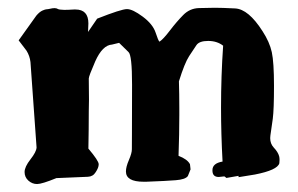

<svg xmlns="http://www.w3.org/2000/svg" viewBox="-20 -454 763 492"><path d="M438.5 -245.6Q439.5 -214.4 439.5 -177.7Q439.5 -168.9 439.5 -159.2Q439.5 -111.3 437.5 -54.7Q460.4 -45.9 466.8 -33.2L468.3 -20L461.4 -2.9Q455.1 5.9 430.4 7.8Q405.8 9.8 354.5 11.7Q351.1 11.7 348.1 11.7Q302.7 11.7 302.7 -14.6Q302.7 -26.4 310.3 -43.9Q317.9 -61.5 317.9 -71.3Q317.9 -81.1 318.1 -110.1Q318.4 -139.2 318.4 -237.3Q318.4 -313.5 309.1 -320.8L285.2 -344.2L267.1 -339.8Q242.7 -338.4 224.1 -296.9Q207.5 -258.8 207.5 -252.9Q208 -227.1 208 -198.7Q207.5 -184.6 207.5 -168.9Q207.5 -124 206.5 -73.2Q232.9 -42 232.9 -33.2V-32.7Q232.9 -24.4 225.1 -12.7Q218.3 -1.5 205.1 -1L124.5 2.4Q87.4 17.6 75 17.6Q62.5 17.6 52.7 8.8Q43 0 43 -13.2Q43 -26.4 58.1 -45.7Q73.2 -64.9 73.7 -76.2L58.1 -294.9Q56.2 -311 47.9 -324.2L27.8 -350.6L73.2 -414.1Q81.5 -423.8 88.9 -427Q96.2 -430.2 99.1 -430.2Q102.1 -430.2 108.4 -431.6Q114.3 -433.1 119.1 -433.1Q120.1 -433.1 120.6 -433.1Q125 -433.1 128.9 -430.7Q131.3 -429.2 144.5 -428.7Q154.3 -428.7 169.9 -429.7Q171.9 -429.7 173.3 -429.7Q206.5 -429.7 206.5 -394L205.6 -372.1L229 -406.2Q291 -430.7 305.4 -430.7Q319.8 -430.7 345.7 -411.4Q371.6 -392.1 378.7 -370.6Q385.7 -349.1 388.7 -347.2Q398.4 -353.5 415.5 -376Q432.6 -398.4 449.5 -415.5Q466.3 -432.6 489.7 -433.3Q513.2 -434.1 530.8 -434.1Q548.3 -434.1 582.5 -432.4Q616.7 -430.7 652.8 -374Q670.9 -346.2 676.5 -320.3Q682.1 -294.4 682.1 -233.9Q682.1 -173.3 679 -149.7Q675.8 -126 672.9 -106.9Q672.4 -103.5 672.4 -100.1Q672.4 -85.9 681.2 -76.2Q692.4 -64.5 695.3 -53.7Q696.3 -49.3 696.3 -45.9Q696.3 -44.9 696.3 -43.5Q696.3 -39.6 695.8 -35.6Q690.9 -18.1 633.3 -6.8L591.3 0V-3.4L560.1 2Q555.7 -2 554.7 -2L540.5 -0.5Q524.9 -0.5 524.4 -16.1V-18.1Q524.4 -35.6 550.3 -40Q546.4 -110.8 546.4 -178.2Q546.4 -259.8 551.8 -336.9Q536.1 -349.1 513.4 -349.1Q490.7 -349.1 483.4 -338.4Q476.1 -327.6 464.6 -310.1Q453.1 -292.5 438.5 -245.6Z"/></svg>

Font: Drukaatie burti
Style: Bold
Weight: 700
Version: Version 0.14